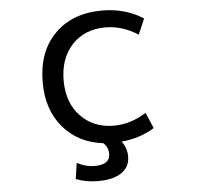

<svg xmlns="http://www.w3.org/2000/svg" viewBox="-62 -804 1123 1087"><g transform="rotate(-5 500.0 -261.0)"><path d="M568.4 -644.5Q450.2 -644.5 378.4 -567.9Q306.6 -491.2 306.6 -365.2Q306.6 -238.3 379.9 -162.1Q453.1 -85.9 568.4 -85.9Q663.1 -85.9 752.9 -142.6L791 -52.7Q706.1 -1 603.5 7.8Q633.8 47.9 632.8 95.7Q632.8 153.3 585.9 186Q539.1 218.8 451.2 218.8Q384.8 218.8 326.2 196.3L339.8 105.5Q390.6 132.8 440.4 131.8Q527.3 131.8 527.3 70.3Q527.3 34.2 500 7.8Q358.4 -8.8 272.9 -108.9Q187.5 -209 187.5 -365.2Q187.5 -538.1 287.6 -639.6Q387.7 -741.2 558.6 -741.2Q688.5 -741.2 791 -675.8L752.9 -586.9Q663.1 -644.5 568.4 -644.5Z"/></g></svg>

Font: GenEi Gothic M SemiBold
Style: Regular
Weight: 500
Designer: o_tamon (Modified); [Source Han Sans]
Ryoko NISHIZUKA  (kana & ideographs); Paul D. Hunt (Latin, Greek & Cyrillic); Wenl
Version: Version 1.1a;Original Version 1.004